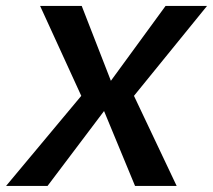

<svg xmlns="http://www.w3.org/2000/svg" viewBox="-59 -612 702 632"><path d="M-39 0H97.5L283.5 -246.5L385.5 0H522.5L382 -296.5L622.5 -592.5H486L306 -346L210 -592.5H73L208.5 -296.5Z"/></svg>

Font: Anybody UltraCondensed Thin Medium
Style: Italic
Weight: 500
Italic angle: -10°
Version: Version 1.111